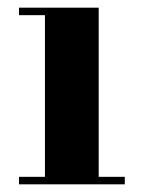

<svg xmlns="http://www.w3.org/2000/svg" viewBox="-20 -480 370 500"><path d="M237 -460V-19.5H305V0H29.5V-19.5H97V-440.5H29.5V-460Z"/></svg>

Font: Bodoni Moda SC 11pt
Style: Bold
Weight: 700
Version: Version 2.005